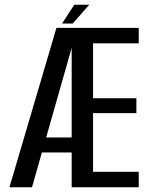

<svg xmlns="http://www.w3.org/2000/svg" viewBox="-20 -793 642 813"><path d="M20 0H115.5L296 -634.5V-675H219ZM122 -147.5H308.5V-211H138.5ZM283.5 0H567.5V-65.5H374V-314H557.5V-377H374V-609.5H567.5V-675H283.5ZM243 -693.5H288L358 -773H294.5Z"/></svg>

Font: Anybody Condensed
Style: Regular
Weight: 400
Width: 3
Designer: Tyler Finck
Foundry: Etcetera Type Company
Version: Version 1.113;gftools[0.9.25]